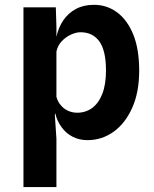

<svg xmlns="http://www.w3.org/2000/svg" viewBox="-20 -576 640 798"><path d="M77.5 201.5V-545.5H212L214.5 -464.5V-423Q223 -462 243 -491.5Q263.5 -521.5 295.5 -538.8Q327.5 -556 371 -556Q424 -556 466.5 -524.8Q509 -493.5 533.8 -432.8Q558.5 -372 558.5 -282.5Q558.5 -192.5 529.5 -127.8Q500.5 -63 451.8 -28.2Q403 6.5 343.5 6.5Q309.5 6.5 281.8 -7.8Q254 -22 235.5 -48Q217 -72.5 209.5 -106L208 -97L214.5 0.5V201.5ZM214.5 -361.5V-173.5Q220 -153.5 232 -139.5Q245 -123.5 263 -115.5Q281 -107.5 301 -107.5Q336 -107.5 363 -127.2Q390 -147 405.2 -186Q420.5 -225 420.5 -282.5Q420.5 -365.5 393 -403.8Q365.5 -442 314.5 -442Q296.5 -442 275 -432.2Q253.5 -422.5 236.5 -404.5Q219.5 -386.5 214.5 -361.5Z"/></svg>

Font: Spline Sans Mono SemiBold
Style: Regular
Weight: 600
Monospace: yes
Version: Version 1.004